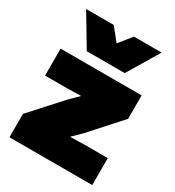

<svg xmlns="http://www.w3.org/2000/svg" viewBox="-176 -834 854 938"><g transform="rotate(30 251.0 -365.0)"><path d="M22 -132 178 -304 225 -350 152 -348H22V-500H479V-368L326 -198L277 -150L359 -152H489V0H22ZM353 -553H139L33 -730H189L246 -659L303 -730H459Z"/></g></svg>

Font: Work Sans Black
Style: Regular
Weight: 900
Designer: Wei Huang
Foundry: Wei Huang
Version: Version 1.500